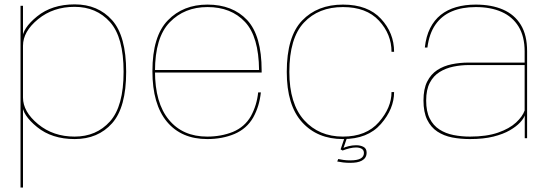

<svg xmlns="http://www.w3.org/2000/svg" viewBox="-20 -616 2448 856"><path d="M71.5 220H82.5V-464.5V-590H71.5ZM313 4Q417 4 479.8 -66.5Q542.5 -137 542.5 -296Q542.5 -455.5 479.8 -526Q417 -596.5 313 -596.5Q211.5 -596.5 145.5 -543Q79.5 -489.5 79.5 -442L82.5 -412Q82.5 -475.5 149.8 -530.5Q217 -585.5 312.5 -585.5Q409.5 -585.5 470.2 -518Q531 -450.5 531 -296Q531 -142 470.2 -74.5Q409.5 -7 312.5 -7Q217 -7 149.8 -62.5Q82.5 -118 82.5 -181L79.5 -150.5Q79.5 -103 145.5 -49.5Q211.5 4 313 4Z M904 4V-7Q794.5 -7 733 -82Q671 -156.5 671 -298.5Q671 -449.5 737 -517Q802.5 -584.5 905 -584.5Q1010.5 -584.5 1072.5 -518Q1133.5 -453 1135 -304H666V-292.5H1146.5Q1146.5 -298 1146.5 -301.5Q1146.5 -457 1082 -526.5Q1017 -595.5 905 -595.5Q796.5 -595.5 728.5 -525.5Q659.5 -455 659.5 -298.5Q659.5 -151 724.5 -73Q789 4 904 4ZM904 -7V4Q971.5 4 1026 -19Q1080.5 -42.5 1109 -92.5Q1136.5 -142 1143 -204H1131Q1125 -146.5 1098.5 -98Q1071 -50 1018.5 -28Q966 -7 904 -7Z M1509 4Q1619.5 4 1678.2 -63.2Q1737 -130.5 1737 -205.5H1725.5Q1725.5 -136 1669.2 -71.5Q1613 -7 1509 -7Q1402 -7 1336 -80.2Q1270 -153.5 1270 -295.5Q1270 -446 1335 -515.2Q1400 -584.5 1509 -584.5Q1613.5 -584.5 1669.5 -524Q1725.5 -463.5 1725.5 -385H1737Q1737 -469 1678.5 -532.2Q1620 -595.5 1509 -595.5Q1395 -595.5 1326.8 -524.2Q1258.5 -453 1258.5 -295.5Q1258.5 -146.5 1326.8 -71.2Q1395 4 1509 4ZM1541.5 110Q1557 110 1570.2 107.8Q1583.5 105.5 1593.5 100Q1603.5 94.5 1609 85.8Q1614.5 77 1614.5 64.5Q1614.5 46 1600.5 38.8Q1586.5 31.5 1568 31.5Q1551 31.5 1533.8 35.8Q1516.5 40 1507.5 45.5V55Q1523 49 1538.8 45.2Q1554.5 41.5 1567.5 41.5Q1583 41.5 1592.8 47.5Q1602.5 53.5 1602.5 66Q1602.5 82.5 1587.5 90.8Q1572.5 99 1541.5 99Q1526 99 1512.5 97.2Q1499 95.5 1488 93L1483.5 104Q1495 106.5 1509.5 108.2Q1524 110 1541.5 110ZM1507.5 55 1526.5 0H1515.5L1498.5 50Z M2075 4Q2136 4 2179.8 -7Q2223.5 -18 2252.8 -35Q2282 -52 2298.5 -69.8Q2315 -87.5 2319.5 -101.5V0H2330V-387.5Q2330 -459.5 2302 -505.2Q2274 -551 2222.8 -573.2Q2171.5 -595.5 2101 -595.5Q2053 -595.5 2013.8 -584.2Q1974.5 -573 1945.2 -549.8Q1916 -526.5 1897.8 -490.5Q1879.5 -454.5 1874 -404H1885.5Q1893.5 -466 1921.2 -506Q1949 -546 1994.5 -565.2Q2040 -584.5 2101 -584.5Q2167.5 -584.5 2216.2 -563Q2265 -541.5 2292 -497.5Q2319 -453.5 2319 -386.5V-337H2069.5Q2030 -337 1993.8 -329.5Q1957.5 -322 1929.2 -303.5Q1901 -285 1884.5 -252.2Q1868 -219.5 1868 -168Q1868 -116 1884.5 -82.2Q1901 -48.5 1929.8 -29.5Q1958.5 -10.5 1995.8 -3.2Q2033 4 2075 4ZM2075.5 -7Q2037 -7 2001.8 -14Q1966.5 -21 1939 -38.8Q1911.5 -56.5 1895.8 -87.8Q1880 -119 1880 -168Q1880 -216 1896.2 -247Q1912.5 -278 1940 -295Q1967.5 -312 2001.5 -319Q2035.5 -326 2071 -326H2319V-123.5Q2310 -97 2280.8 -69.8Q2251.5 -42.5 2200.5 -24.8Q2149.5 -7 2075.5 -7Z"/></svg>

Font: Anybody SemiExpanded Thin
Style: Regular
Weight: 250
Width: 6
Version: Version 1.113;gftools[0.9.25]